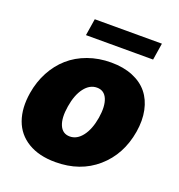

<svg xmlns="http://www.w3.org/2000/svg" viewBox="-133 -837 891 958"><g transform="rotate(20 312.5 -358.5)"><path d="M265.6 9.9Q178.3 9.9 119.9 -25.4Q61.4 -60.7 38.7 -124.1Q16 -187.5 29.8 -271.3Q40.1 -333.8 68 -385.8Q95.9 -437.9 137.8 -474.8Q179.7 -511.7 236.5 -532.1Q293.3 -552.6 359.4 -552.6Q424.7 -552.6 474.4 -532.1Q524.1 -511.7 554 -474.8Q583.8 -437.9 594.6 -385.8Q605.5 -333.8 595.2 -271.3Q573.9 -143.8 485.4 -66.9Q397 9.9 265.6 9.9ZM289.8 -134.9Q327.8 -134.9 356 -171.9Q384.2 -208.8 394.9 -272.7Q405.2 -337 389.4 -373.8Q373.6 -410.5 335.2 -410.5Q296.9 -410.5 268.6 -373.6Q240.4 -336.6 230.1 -272.7Q219.5 -208.5 235.3 -171.7Q251.1 -134.9 289.8 -134.9ZM563.9 -727.3 549.7 -637.8H193.2L207.4 -727.3Z"/></g></svg>

Font: Karasuma Gothic
Style: Italic
Weight: 900
Italic angle: -9.39999°
Designer: Rasmus Andersson / Ryoko Nishizuka
Foundry: Genbu
Version: Version 1.00